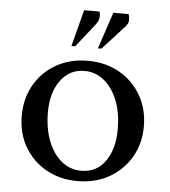

<svg xmlns="http://www.w3.org/2000/svg" viewBox="-56 -863 818 924"><g transform="rotate(5 353.0 -401.0)"><path d="M352 10Q267 10 200.5 -27.5Q134 -65 96 -130.5Q58 -196 58 -280Q58 -364 96 -430Q134 -496 200.5 -533.5Q267 -571 352 -571Q438 -571 504.5 -533.5Q571 -496 609.5 -430Q648 -364 648 -280Q648 -196 609.5 -130.5Q571 -65 504.5 -27.5Q438 10 352 10ZM367 -41Q440 -41 482 -100.5Q524 -160 524 -255Q524 -334 500.5 -393.5Q477 -453 435.5 -487Q394 -521 341 -521Q268 -521 225 -461.5Q182 -402 182 -308Q182 -230 205.5 -169.5Q229 -109 270.5 -75Q312 -41 367 -41ZM267 -635 313 -812H387Q392 -797 390 -782Q388 -767 375 -749L285 -635ZM395 -635 454 -812H528Q533 -797 532.5 -781.5Q532 -766 516 -749L412 -635Z"/></g></svg>

Font: Spectral SC SemiBold
Style: Regular
Weight: 600
Designer: Jean-Baptiste Levee
Foundry: Production Type
Version: Version 2.001